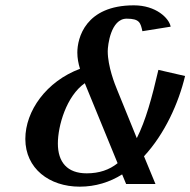

<svg xmlns="http://www.w3.org/2000/svg" viewBox="-20 -690 714 720"><path d="M270 -493C270 -472 274 -451 280 -432C154 -385 75 -274 75 -169C75 -58 165 10 279 10C338 10 392 -7 438 -36L453 0H563L520 -104C598 -188 650 -304 674 -405L574 -428C550 -324 526 -237 493 -172L419 -354C411 -373 384 -441 384 -498C384 -519 395 -620 455 -620C504 -620 507 -604 514 -573L620 -590C614 -622 565 -670 482 -670C300 -670 270 -547 270 -493ZM298 -378 421 -78C390 -53 352 -40 305 -40C232 -40 197 -82 197 -152C197 -218 229 -330 298 -378Z"/></svg>

Font: Pfennig
Style: BoldItalic
Weight: 700
Italic angle: -13°
Version: Version 20100423